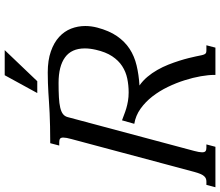

<svg xmlns="http://www.w3.org/2000/svg" viewBox="-148 -872 953 832"><g transform="rotate(-90 329.0 -456.5)"><path d="M500 -85Q502.9 -70.3 504.9 -61.3Q506.8 -52.2 509.3 -47.4Q511.7 -42.5 515.4 -40.8Q519 -39.1 526.4 -39.1H548.3L538.1 0H419.9V-4.9Q419.9 -29.8 414.1 -63.5Q408.2 -97.2 396.7 -133.5Q385.3 -169.9 367.7 -206.3Q350.1 -242.7 326.7 -272.9Q303.2 -303.2 273.4 -324.5Q243.7 -345.7 208 -351.6L223.1 -404.8Q234.4 -400.9 247.3 -395.8Q260.3 -390.6 275.1 -386.2Q290 -381.8 307.1 -378.9Q324.2 -376 343.8 -376Q375 -376 404.3 -382.1Q433.6 -388.2 458 -404.1Q482.4 -419.9 500.7 -447.5Q519 -475.1 528.8 -518.1Q534.7 -543.5 534.7 -565.9Q534.7 -623.5 496.1 -651.6Q457.5 -679.7 385.3 -679.7Q349.1 -679.7 322.8 -678.2Q296.4 -676.8 278.6 -672.6Q260.7 -668.5 250.7 -660.9Q240.7 -653.3 237.3 -641.1L90.3 -91.3Q84.5 -69.3 84.5 -58.1Q84.5 -46.9 89.4 -43Q94.2 -39.1 104 -39.1H118.7L108.4 0H-66.9L-56.6 -39.1H-42.5Q-35.2 -39.1 -29.5 -41.3Q-23.9 -43.5 -18.8 -49.1Q-13.7 -54.7 -9.3 -64.9Q-4.9 -75.2 -0.5 -91.3L142.1 -624.5Q148.4 -647 148.4 -659.2Q148.4 -669.4 143.6 -673.1Q138.7 -676.8 128.4 -676.8H113.8L124 -715.8Q165 -715.8 197 -716.6Q229 -717.3 254.9 -718.5Q280.8 -719.7 302.2 -721.2Q323.7 -722.7 344 -723.9Q364.3 -725.1 385 -725.8Q405.8 -726.6 430.2 -726.6Q483.4 -726.6 521.7 -713.1Q560.1 -699.7 584.5 -677.2Q608.9 -654.8 620.4 -625.5Q631.8 -596.2 631.8 -564Q631.8 -538.6 625 -512.2Q611.3 -460.4 587.9 -426.5Q564.5 -392.6 532.7 -371.8Q501 -351.1 460.9 -341.6Q420.9 -332 374 -329.1Q394.5 -314.9 411.4 -294.9Q428.2 -274.9 441.4 -251.7Q454.6 -228.5 464.4 -203.9Q474.1 -179.2 481.2 -156.7Q488.3 -134.3 492.9 -115.5Q497.6 -96.7 500 -85ZM418.5 -913.1H527.3L392.6 -772H341.3Z"/></g></svg>

Font: Arian AMU Serif
Style: Italic
Weight: 400
Italic angle: -15°
Designer: Ruben Hakobyan (Tarumian)
Foundry: Ruben Hakobyan (Tarumian)
Version: Version 1.002